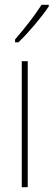

<svg xmlns="http://www.w3.org/2000/svg" viewBox="-20 -783 224 803"><path d="M184 -756V-763H154C120 -711 88 -671 43 -618V-606H57C96 -643 151 -707 184 -756ZM96 0V-527H71V0Z"/></svg>

Font: Noto Sans Arabic UI XCn Th
Style: Regular
Weight: 100
Width: 2
Designer: Monotype Design Team, Nadine Chahine and Nizar Qandah
Foundry: Monotype Imaging Inc.
Version: Version 2.010